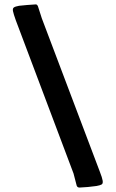

<svg xmlns="http://www.w3.org/2000/svg" viewBox="-20 -792 520 864"><path d="M151 -763 168 -710 429 -20Q440 8 442 21Q444 34 437.5 38Q431 42 414 45Q394 48 375.5 49.5Q357 51 338 52Q328 52 325 43L311 -11L51 -701Q41 -729 38.5 -741.5Q36 -754 42.5 -758.5Q49 -763 66 -766Q84 -768 102 -769.5Q120 -771 138 -772Q147 -774 151 -763Z"/></svg>

Font: Hahmlet ExtraBold
Style: Regular
Weight: 800
Designer: Minjoo Ham & Mark Frömberg
Foundry: hypertype
Version: Version 1.002